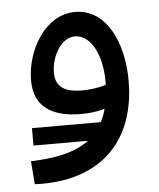

<svg xmlns="http://www.w3.org/2000/svg" viewBox="-46 -377 538 648"><g transform="rotate(-5 223.5 -53.0)"><path d="M53 100H237C189 137 120 149 40 152L46 230C58 231 58 231 70 231C275 231 392 110 392 -91C392 -217 339 -337 232 -337C130 -337 64 -221 64 -119C64 -33 121 8 223 8C250 8 278 5 303 -3C299 13 293 28 286 41H53ZM143 -139C143 -193 177 -255 224 -255C280 -255 314 -180 314 -97C314 -92 314 -87 314 -83C289 -75 259 -71 232 -71C167 -71 143 -97 143 -139Z"/></g></svg>

Font: Noto Sans Arabic
Style: Regular
Weight: 400
Designer: Monotype Design Team, Nadine Chahine, Nizar Qandah and Khaled Hosny
Foundry: Monotype Imaging Inc.
Version: Version 2.012